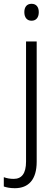

<svg xmlns="http://www.w3.org/2000/svg" viewBox="-56 -750 294 1010"><path d="M72 -686C72 -658 86 -641 110 -641C134 -641 148 -658 148 -686C148 -713 135 -730 110 -730C85 -730 72 -713 72 -686ZM22 240C94 240 137 195 137 101V-532H81V100C81 163 58 191 16 191C-3 191 -20 188 -36 182V231C-22 236 -3 240 22 240Z"/></svg>

Font: Noto Sans Malayalam SemiCondensed Light
Style: Regular
Weight: 300
Width: 4
Designer: Jelle Bosma - Monotype Design Team
Foundry: Monotype Imaging Inc.
Version: Version 2.104